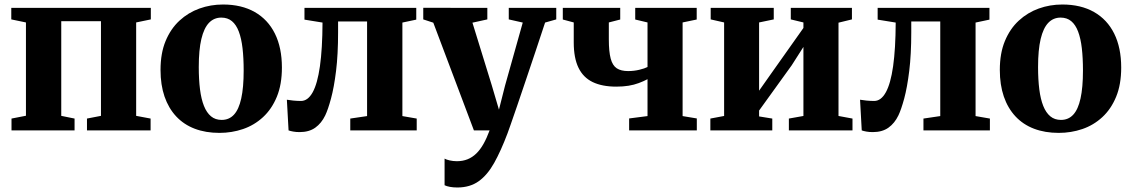

<svg xmlns="http://www.w3.org/2000/svg" viewBox="-20 -578 5014 851"><path d="M31 0V-52.5L95 -65V-478.5L30 -492V-543H648.5V-492L583.5 -478.5V-64.5L647.5 -52.5V0H365.5V-52.5L427.5 -64.5V-484H251.5V-64.5L310.5 -52.5V0Z M691.5 -268Q691.5 -342 714 -396.2Q736.5 -450.5 775.5 -486.5Q814.5 -522.5 864 -540.2Q913.5 -558 968.5 -558Q1050.5 -558 1109 -524.8Q1167.5 -491.5 1198.5 -429Q1229.5 -366.5 1229.5 -278.5Q1229.5 -203.5 1207 -149Q1184.5 -94.5 1145.8 -58.8Q1107 -23 1057.2 -6Q1007.5 11 952.5 11Q891.5 11 843 -7.5Q794.5 -26 760.8 -62.2Q727 -98.5 709.2 -150.2Q691.5 -202 691.5 -268ZM962.5 -46.5Q995.5 -46.5 1017 -69.8Q1038.5 -93 1049.2 -141.5Q1060 -190 1060 -265.5Q1060 -320.5 1055 -364Q1050 -407.5 1038.5 -438Q1027 -468.5 1008 -484.2Q989 -500 961 -500Q928.5 -500 906.2 -476.8Q884 -453.5 872.5 -405.2Q861 -357 861 -280.5Q861 -225.5 866.5 -182Q872 -138.5 884 -108.5Q896 -78.5 915.2 -62.5Q934.5 -46.5 962.5 -46.5Z M1308 7.5Q1292 7.5 1279.8 5.2Q1267.5 3 1259 0L1251.5 -136Q1261.5 -134 1280 -132.2Q1298.5 -130.5 1314 -130.5Q1344.5 -130.5 1365.8 -168.8Q1387 -207 1398 -284.2Q1409 -361.5 1409.5 -478L1329.5 -491V-543H1825V-491L1763.5 -478V-63.5L1827 -52.5V0H1532.5V-52.5L1607 -63.5V-483H1478.5V-435Q1478.5 -336.5 1469.5 -263.5Q1460.5 -190.5 1447.2 -141.5Q1434 -92.5 1421.5 -66.5Q1405 -32 1377.5 -12.2Q1350 7.5 1308 7.5Z M2007 253Q1988.5 253 1974 250.2Q1959.5 247.5 1950.5 243V125Q1958 129.5 1973.2 133Q1988.5 136.5 2005 136.5Q2031 136.5 2052.2 128Q2073.5 119.5 2091 102.5Q2108.5 85.5 2123 59.8Q2137.5 34 2150 0H2080.5L1900.5 -477.5L1856 -492V-543.5L2140 -543V-492L2074 -477.5L2159.5 -200.5L2191.5 -92L2218.5 -198.5L2297 -478L2235 -492V-543H2445.5V-492L2396 -478Q2376 -416.5 2353.8 -350.8Q2331.5 -285 2310.8 -223Q2290 -161 2272.5 -110Q2255 -59 2243.5 -26.2Q2232 6.5 2229.5 13Q2200.5 90 2170.5 143.8Q2140.5 197.5 2101.8 225.2Q2063 253 2007 253Z M2768.5 0V-53L2850 -63.5V-227Q2832 -217.5 2811.2 -209.8Q2790.5 -202 2766 -198Q2741.5 -194 2711.5 -194Q2649 -194 2607 -214.2Q2565 -234.5 2544 -277.8Q2523 -321 2523 -390V-478.5L2474.5 -491.5V-543H2729V-491.5L2678.5 -478.5V-403.5Q2678.5 -349 2686.8 -318.2Q2695 -287.5 2713.8 -275.2Q2732.5 -263 2764 -263Q2790 -263 2813.8 -268.8Q2837.5 -274.5 2850 -281V-478.5L2795.5 -491.5V-543H3068V-491.5L3005.5 -478.5V-63.5L3068.5 -53V0Z M3128.5 0V-52.5L3189.5 -64V-478.5L3130 -492V-543H3409.5V-492L3344.5 -478.5V-176L3397 -250.5L3541 -454V-478.5L3485 -492V-543H3756V-492L3696.5 -477.5V-64L3758.5 -52.5V0H3476.5V-52.5L3541 -64V-370L3489 -288.5L3344.5 -88V-62L3403 -52.5V0Z M3848.5 7.5Q3832.5 7.5 3820.2 5.2Q3808 3 3799.5 0L3792 -136Q3802 -134 3820.5 -132.2Q3839 -130.5 3854.5 -130.5Q3885 -130.5 3906.2 -168.8Q3927.5 -207 3938.5 -284.2Q3949.5 -361.5 3950 -478L3870 -491V-543H4365.5V-491L4304 -478V-63.5L4367.5 -52.5V0H4073V-52.5L4147.5 -63.5V-483H4019V-435Q4019 -336.5 4010 -263.5Q4001 -190.5 3987.8 -141.5Q3974.5 -92.5 3962 -66.5Q3945.5 -32 3918 -12.2Q3890.5 7.5 3848.5 7.5Z M4411.5 -268Q4411.5 -342 4434 -396.2Q4456.5 -450.5 4495.5 -486.5Q4534.5 -522.5 4584 -540.2Q4633.5 -558 4688.5 -558Q4770.5 -558 4829 -524.8Q4887.5 -491.5 4918.5 -429Q4949.5 -366.5 4949.5 -278.5Q4949.5 -203.5 4927 -149Q4904.5 -94.5 4865.8 -58.8Q4827 -23 4777.2 -6Q4727.5 11 4672.5 11Q4611.5 11 4563 -7.5Q4514.5 -26 4480.8 -62.2Q4447 -98.5 4429.2 -150.2Q4411.5 -202 4411.5 -268ZM4682.5 -46.5Q4715.5 -46.5 4737 -69.8Q4758.5 -93 4769.2 -141.5Q4780 -190 4780 -265.5Q4780 -320.5 4775 -364Q4770 -407.5 4758.5 -438Q4747 -468.5 4728 -484.2Q4709 -500 4681 -500Q4648.5 -500 4626.2 -476.8Q4604 -453.5 4592.5 -405.2Q4581 -357 4581 -280.5Q4581 -225.5 4586.5 -182Q4592 -138.5 4604 -108.5Q4616 -78.5 4635.2 -62.5Q4654.5 -46.5 4682.5 -46.5Z"/></svg>

Font: Merriweather 48pt ExtraBold
Style: Regular
Weight: 800
Version: Version 2.100